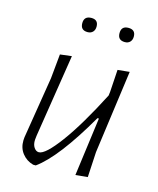

<svg xmlns="http://www.w3.org/2000/svg" viewBox="-100 -702 645 782"><g transform="rotate(15 223.0 -311.5)"><path d="M189 -631Q218 -631 218 -602Q218 -588 210 -579.5Q202 -571 188 -571Q158 -571 158 -601Q158 -631 189 -631ZM375 -602Q375 -588 367 -579.5Q359 -571 345 -571Q315 -571 315 -601Q315 -631 345 -631Q375 -631 375 -602ZM152 -460 97 -110 95 -92Q94 -72 102.5 -59.5Q111 -47 123 -47Q150 -47 208 -125.5Q266 -204 338 -344L340 -360L346 -454L396 -459L348 -108L342 -1L291 4L324 -243H318Q207 -51 125 8H114Q85 0 67 -23Q49 -46 50 -78L51 -91L93 -351L103 -454Z"/></g></svg>

Font: Alegreya Sans Light
Style: Italic
Weight: 300
Italic angle: -7°
Designer: Juan Pablo del Peral
Foundry: Huerta Tipografica
Version: Version 2.007